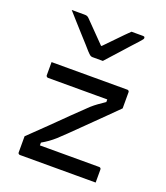

<svg xmlns="http://www.w3.org/2000/svg" viewBox="-150 -938 901 1041"><g transform="rotate(20 300.0 -417.5)"><path d="M336 -633Q321 -633 306 -633Q291 -633 276 -633Q269 -633 263 -637Q257 -641 244 -655Q237 -664 218 -684.5Q199 -705 175 -732Q151 -759 126.5 -786Q102 -813 83 -835Q101 -835 118.5 -835Q136 -835 155 -835Q166 -835 171.5 -833Q177 -831 184 -824Q197 -811 232 -775Q267 -739 319 -686L274 -707H326L281 -685Q333 -738 367 -773.5Q401 -809 428 -835H494Q499 -835 501 -834Q503 -833 504 -831Q505 -829 505 -826Q505 -822 501.5 -817.5Q498 -813 485 -798Q472 -785 452 -762Q432 -739 409 -714Q386 -689 366.5 -667Q347 -645 336 -633ZM77 -532H514Q518 -532 520 -530.5Q522 -529 523.5 -527Q525 -525 525 -521V-428Q492 -395 461.5 -365Q431 -335 402.5 -307Q374 -279 348 -253.5Q322 -228 296.5 -203Q271 -178 246 -155Q228 -139 210.5 -126.5Q193 -114 172 -102V-86Q200 -86 228 -86Q256 -86 284 -86H514Q519 -86 522 -83Q525 -80 525 -75Q525 -57 525 -38Q525 -19 525 0H89Q85 0 82.5 -1.5Q80 -3 78.5 -5Q77 -7 77 -11V-104Q134 -158 182 -205.5Q230 -253 273 -295Q316 -337 356 -375Q374 -391 391 -403Q408 -415 430 -430V-445Q401 -445 372 -445Q343 -445 314 -445H88Q85 -445 82.5 -446.5Q80 -448 78.5 -450.5Q77 -453 77 -456Q77 -475 77 -494Q77 -513 77 -532Z"/></g></svg>

Font: RecMonoLinear Nerd Font Mono
Style: Regular
Weight: 400
Monospace: yes
Version: Version 1.085; ttfautohint (v1.8.4.7-5d5b);Nerd Fonts 3.2.1